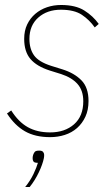

<svg xmlns="http://www.w3.org/2000/svg" viewBox="-20 -538 445 770"><path d="M181 12Q121 12 80 -11.5Q39 -35 8 -83L25 -95Q54 -49 91.5 -28Q129 -7 181 -7Q240 -7 277 -39.5Q314 -72 314 -132Q314 -175 291 -201Q268 -227 225 -241L180 -255Q127 -272 102 -301.5Q77 -331 77 -382Q77 -415 89 -440Q101 -465 121.5 -482.5Q142 -500 168.5 -509Q195 -518 225 -518Q283 -518 318 -496Q353 -474 376 -442L360 -428Q339 -458 308.5 -478.5Q278 -499 224 -499Q169 -499 133.5 -467.5Q98 -436 98 -382Q98 -342 116.5 -316Q135 -290 185 -274L230 -260Q278 -245 306.5 -216Q335 -187 335 -133Q335 -97 322.5 -70Q310 -43 289 -24.5Q268 -6 240 3Q212 12 181 12ZM137 66Q149 66 153 71.5Q157 77 157 82Q157 85 157 88Q157 91 156 96Q151 121 135.5 153.5Q120 186 99 212H81Q102 186 114.5 159.5Q127 133 132 115Q118 115 114.5 110Q111 105 111 99Q111 97 111 93.5Q111 90 113 83Q115 77 119 71.5Q123 66 137 66Z"/></svg>

Font: IBM Plex Sans Condensed Thin
Style: Italic
Weight: 100
Width: 3
Italic angle: -11°
Designer: Mike Abbink, Paul van der Laan, Pieter van Rosmalen
Foundry: Bold Monday
Version: Version 1.3